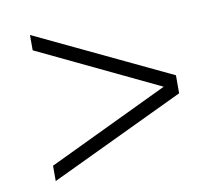

<svg xmlns="http://www.w3.org/2000/svg" viewBox="-61 -606 722 629"><g transform="rotate(-10 300.0 -291.0)"><path d="M76 -48V-99L478 -291L76 -483V-534L524 -321V-261Z"/></g></svg>

Font: Geist Mono UltraLight
Style: Regular
Weight: 200
Monospace: yes
Designer: Basement.studio, Andrés Briganti, Mateo Zaragoza
Foundry: Basement.studio, Vercel, Andrés Briganti, Guido Ferreyra, Mateo Zaragoza
Version: Version 1.400; ttfautohint (v1.8.4.7-5d5b)